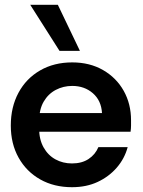

<svg xmlns="http://www.w3.org/2000/svg" viewBox="-20 -768 597 800"><path d="M280 12Q205 12 147.5 -20.5Q90 -53 57.5 -111Q25 -169 25 -245Q25 -322 57 -381.5Q89 -441 147 -474.5Q205 -508 281 -508Q354 -508 409.5 -476Q465 -444 495.5 -389.5Q526 -335 526 -267Q526 -257 526 -245Q526 -233 524 -219H112V-297H405Q402 -349 367 -379.5Q332 -410 281 -410Q244 -410 212.5 -393.5Q181 -377 162 -344.5Q143 -312 143 -262V-233Q143 -187 161.5 -154Q180 -121 211 -104Q242 -87 280 -87Q321 -87 349 -105.5Q377 -124 390 -155H512Q499 -107 466.5 -69.5Q434 -32 387 -10Q340 12 280 12ZM228 -556 106 -748H221L313 -556Z"/></svg>

Font: Host Grotesk Light SemiBold
Style: Regular
Weight: 600
Version: Version 1.003